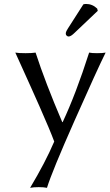

<svg xmlns="http://www.w3.org/2000/svg" viewBox="-20 -695 546 956"><path d="M56.2 -433.1Q70.8 -430.2 107.9 -430.2Q138.7 -430.2 157.2 -433.1Q205.1 -285.6 290 -86.9H292Q357.9 -227.1 423.8 -433.1Q437 -430.2 462.9 -430.2Q491.2 -430.2 505.9 -433.1Q464.4 -349.6 351.6 -95.2Q238.8 159.2 213.9 240.2Q198.2 236.8 172.9 236.8Q147 236.8 129.9 240.2Q205.6 113.8 250 9.8Q240.2 -17.1 221.4 -61.8Q202.6 -106.4 177 -164.6Q151.4 -222.7 132.8 -263.7Q114.3 -304.7 87.2 -364.7Q60.1 -424.8 56.2 -433.1ZM395 -673.3Q400.9 -675.3 408.7 -675.3Q439.9 -675.3 463.9 -652.3L466.8 -641.1L352.1 -532.2Q333 -513.2 321.8 -513.2Q316.4 -513.2 312 -517.3Q307.6 -521.5 307.6 -526.4Q307.6 -529.8 307.9 -532Q308.1 -534.2 309.6 -537.4Q311 -540.5 311.5 -541.7Q312 -543 314.9 -547.6Q317.9 -552.2 318.8 -554.2Z"/></svg>

Font: Linear Smooth
Style: Regular
Weight: 400
Designer: Philipp H. Poll, Flanker
Foundry: Philipp H. Poll, reworked by Flanker
Version: Version 1.061 | FøM Fix